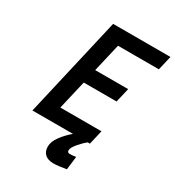

<svg xmlns="http://www.w3.org/2000/svg" viewBox="-209 -808 1040 1140"><g transform="rotate(30 310.5 -237.5)"><path d="M318 -587 273 -394H499L476 -296H251L205 -98H487L464 0H449Q425 19 399.5 49Q374 79 374 97Q374 113 391 113Q405 113 433 109L422 200Q367 210 334 210Q297 210 276.5 191.5Q256 173 256 139Q256 105 284 67.5Q312 30 348 0H70L228 -685H621L598 -587Z"/></g></svg>

Font: Cairo SemiBold
Style: Italic
Weight: 600
Italic angle: -13°
Designer: Mohamed Gaber, Accademia di Belle Arti di Urbino and others
Foundry: Kief Type Foundry, Accademia di Belle Arti di Urbino and others
Version: Version 3.011